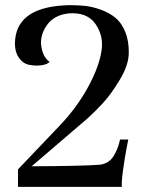

<svg xmlns="http://www.w3.org/2000/svg" viewBox="-20 -727 566 747"><path d="M481 -519Q480 -473 446 -416.5Q412 -360 380.5 -326Q349 -292 319 -265L103 -80Q300 -81 367 -86Q387 -88 402 -98.5Q417 -109 426 -126.5Q435 -144 439 -155Q443 -166 447 -184H479Q476 -168 471 -142.5Q466 -117 459 -67Q452 -17 454 0H50V-68L211 -237Q279 -308 322.5 -388Q366 -468 375 -530Q384 -586 352 -633Q320 -680 248 -675Q191 -669 163 -630Q135 -591 140.5 -548.5Q146 -506 173 -486Q163 -476 140 -473Q117 -470 92.5 -475Q68 -480 51.5 -505.5Q35 -531 39 -574Q52 -703 251 -707Q283 -707 311.5 -704Q340 -701 373 -689Q406 -677 429.5 -657.5Q453 -638 467.5 -602.5Q482 -567 481 -519Z"/></svg>

Font: GFS Artemisia
Style: Regular
Weight: 400
Designer: Takis Katsoulidis and George D. Matthiopoulos
Foundry: Takis Katsoulidis and George D. Matthiopoulos
Version: Version 1.0